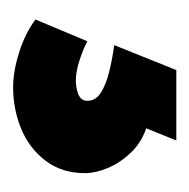

<svg xmlns="http://www.w3.org/2000/svg" viewBox="-18 -36 295 300"><g transform="rotate(90 130.0 114.5)"><path d="M50 84Q72 87 92 92Q112 97 124.5 105Q137 113 137 126Q137 136 127 140Q117 144 105 144Q91 144 73 138Q55 132 44 126L10 207Q31 223 61 232.5Q91 242 116 242Q150 242 180.5 229.5Q211 217 230.5 191.5Q250 166 250 130Q250 113 242 94Q234 75 218.5 58.5Q203 42 180 34L199 -13H89Z"/></g></svg>

Font: Catamaran ExtraBold
Style: Regular
Weight: 800
Designer: Pria Ravichandran
Version: Version 2.000